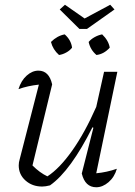

<svg xmlns="http://www.w3.org/2000/svg" viewBox="-20 -784 569 810"><path d="M325 -52 374 -245 370 -247Q325 -157 280 -95Q235 -33 191 -2Q172 3 158 3Q116 3 87.5 -22.5Q59 -48 59 -86Q59 -99 63 -112L144 -427Q97 -422 58 -408Q69 -444 92.5 -465Q116 -486 142 -486Q187 -486 200 -428L117 -86Q148 -55 180 -40Q231 -73 284.5 -148.5Q338 -224 386 -333L419 -481H475L386 -53Q430 -57 473 -72Q463 -37 438 -15.5Q413 6 386 6Q339 6 325 -52ZM315 -662 232 -744 254 -764 337 -706 445 -764 463 -744 347 -662ZM229 -552Q203 -575 195 -607Q221 -633 253 -639Q280 -615 284 -583Q275 -571 259.5 -562.5Q244 -554 229 -552ZM387 -552Q361 -574 354 -607Q364 -619 379.5 -627.5Q395 -636 411 -639Q438 -613 443 -583Q419 -556 387 -552Z"/></svg>

Font: Piazzolla Light
Style: Italic
Weight: 300
Italic angle: -11.3°
Designer: Juan Pablo del Peral
Foundry: Huerta Tipografica
Version: Version 1.330